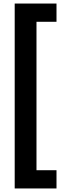

<svg xmlns="http://www.w3.org/2000/svg" viewBox="-20 -820 374 1084"><path d="M63 244V-800H299V-697H186V141H299V244Z"/></svg>

Font: Noto Sans Tamil Condensed
Style: Bold
Weight: 700
Width: 3
Designer: Jelle Bosma - Monotype Design Team
Foundry: Monotype Imaging Inc.
Version: Version 2.004; ttfautohint (v1.8.4.7-5d5b)